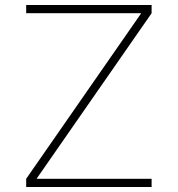

<svg xmlns="http://www.w3.org/2000/svg" viewBox="-20 -750 713 770"><path d="M85 0V-33L545 -695V-697H85V-730H588V-697L128 -35V-33H588V0Z"/></svg>

Font: M PLUS 2 ExtraLight
Style: Regular
Weight: 250
Designer: Coji Morishita
Foundry: UNDERFOREST DESIGN
Version: Version 1.001